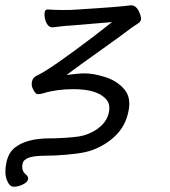

<svg xmlns="http://www.w3.org/2000/svg" viewBox="-137 -501 648 730"><path d="M74 90 38 91Q-7 91 -27.5 98.5Q-48 106 -51 121Q-57 147 -39 162Q-28 171 -30.5 181.5Q-33 192 -50.5 200.5Q-68 209 -84.5 209Q-101 209 -111 183.5Q-121 158 -113 118.5Q-105 79 -80 60Q-36 25 53 25H69Q154 22 181 14Q221 2 246 -21Q271 -44 277 -74Q283 -104 268 -122Q235 -162 142 -162Q78 -162 26 -146Q17 -143 6 -143Q-1 -143 -10 -159Q-19 -175 -15.5 -191Q-12 -207 4 -214Q54 -237 221 -364Q260 -394 289 -417L133 -404Q114 -403 97 -401Q80 -399 63 -397Q42 -397 34 -430Q31 -444 33 -455Q35 -465 44 -465Q74 -463 96 -463Q137 -463 145 -464Q324 -475 361 -481Q384 -481 396 -446Q400 -434 399 -426Q397 -417 385 -410L364 -396Q329 -369 244.5 -309Q160 -249 116 -216Q163 -222 184 -222Q220 -222 264.5 -207.5Q309 -193 336 -161Q363 -129 351 -76Q340 -22 302 15Q264 52 210 71Q170 85 74 90Z"/></svg>

Font: LXGW Bright GB
Style: Italic
Weight: 400
Italic angle: -12°
Designer: Christian Thalmann (Catharsis Fonts)
Foundry: LXGW / Christian Thalmann (Catharsis Fonts) / Fontworks Inc.
Version: Version 5.510